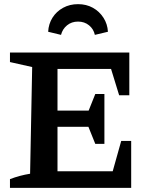

<svg xmlns="http://www.w3.org/2000/svg" viewBox="-20 -905 728 925"><path d="M564 -226H612V0H28V-42Q75 -60 125 -68L135 -582L28 -606V-652H603V-446H554L515 -573H257V-372H407L439 -452H483V-212H439L406 -294H257V-80H523ZM356 -885Q396 -885 427.5 -867.5Q459 -850 478.5 -819.5Q498 -789 500 -752L437 -737Q431 -765 409 -783Q387 -801 356 -801Q325 -801 303 -783Q281 -765 274 -737L212 -752Q214 -790 233 -820Q252 -850 284 -867.5Q316 -885 356 -885Z"/></svg>

Font: Piazzolla SemiBold
Style: Regular
Weight: 600
Designer: Juan Pablo del Peral
Foundry: Huerta Tipografica
Version: Version 1.330